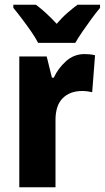

<svg xmlns="http://www.w3.org/2000/svg" viewBox="-20 -786 440 806"><path d="M335 -559Q345 -559 356 -558Q367 -557 379 -554L367 -399Q359 -401 347.5 -402.5Q336 -404 325 -404Q273 -404 242.5 -373Q212 -342 213 -278V0H61V-549H176L198 -460H206Q223 -498 256.5 -528.5Q290 -559 335 -559ZM140 -606Q130 -626 111 -653.5Q92 -681 71.5 -708Q51 -735 36 -753V-766H131Q150 -752 172.5 -731.5Q195 -711 218 -686Q240 -712 262.5 -731.5Q285 -751 305 -766H400V-753Q384 -734 364.5 -707.5Q345 -681 326.5 -654Q308 -627 296 -606Z"/></svg>

Font: Noto Sans Gujarati UI Condensed ExtraBold
Style: Regular
Weight: 800
Width: 3
Designer: Jelle Bosma - Monotype Design Team, Universal Thirst
Foundry: Monotype Imaging Inc.
Version: Version 2.106; ttfautohint (v1.8.4.7-5d5b)